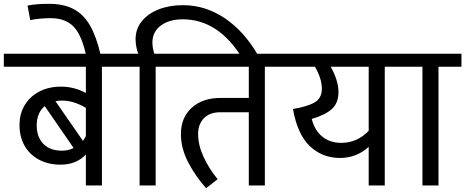

<svg xmlns="http://www.w3.org/2000/svg" viewBox="-40 -970 2433 1004"><path d="M613 -621H493V0H409V-162Q359 -109 277 -109Q213 -109 164 -135Q115 -161 88.5 -208Q62 -255 62 -316Q62 -376 90 -421.5Q118 -467 167 -492Q216 -517 279 -517Q347 -517 409 -484V-621H-20V-689H613ZM250 -441 394 -233Q407 -255 409 -258V-406Q345 -444 285 -444Q266 -444 250 -441ZM284 -182Q317 -182 345 -196L194 -415Q152 -381 152 -314Q152 -253 187 -217.5Q222 -182 284 -182Z M225 -875Q168 -875 118 -865L104 -941Q149 -950 217 -950Q293 -950 345 -922.5Q397 -895 430.5 -837Q464 -779 486 -684L412 -672Q389 -784 346 -829.5Q303 -875 225 -875Z M1308 -683 1230 -661Q1104 -869 916 -869Q844 -869 800.5 -836Q757 -803 757 -748Q757 -719 767 -689H894V-621H774V0H690V-621H573V-689H683Q669 -727 669 -765Q669 -819 701.5 -859Q734 -899 790 -921Q846 -943 916 -943Q1035 -943 1136.5 -874Q1238 -805 1308 -683Z M1465 -621H1345V0H1261V-383H1111Q1057 -383 1026.5 -352Q996 -321 996 -269Q996 -211 1024.5 -149.5Q1053 -88 1098 -33L1038 14Q985 -44 945.5 -118.5Q906 -193 906 -269Q906 -355 962.5 -406.5Q1019 -458 1114 -458H1261V-621H824V-689H1465Z M2092 -621H1972V0H1888V-202Q1824 -144 1738 -144Q1645 -144 1580 -206Q1515 -268 1492 -400Q1569 -413 1606 -435Q1643 -457 1643 -506Q1643 -559 1607 -621H1425V-689H2092ZM1888 -621H1689Q1707 -591 1718.5 -555.5Q1730 -520 1730 -489Q1730 -433 1697 -401.5Q1664 -370 1590 -348Q1606 -287 1646 -255Q1686 -223 1745 -223Q1787 -223 1823.5 -239.5Q1860 -256 1888 -286Z M2373 -621H2253V0H2169V-621H2052V-689H2373Z"/></svg>

Font: FiraGO
Style: Regular
Weight: 400
Designer: bBox Type
Foundry: bBox Type GmbH
Version: Version 1.001;April 20, 2020;FontCreator 12.0.0.2555 64-bit